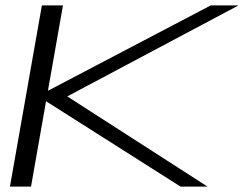

<svg xmlns="http://www.w3.org/2000/svg" viewBox="-20 -695 912 715"><path d="M17 0 136 -675H214.5L158.5 -357L765 -675H868.5L230.5 -336L753 0H652.5L151.5 -318L95.5 0Z"/></svg>

Font: Anybody UltraExpanded Light
Style: Italic
Weight: 300
Width: 9
Italic angle: -10°
Designer: Tyler Finck
Foundry: Etcetera Type Company
Version: Version 1.010; ttfautohint (v1.8.3) -l 8 -r 50 -G 200 -x 14 